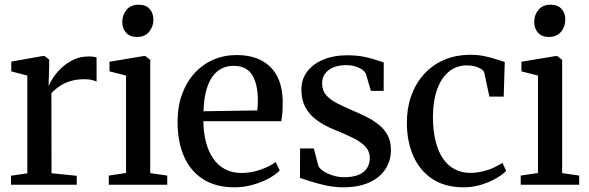

<svg xmlns="http://www.w3.org/2000/svg" viewBox="-20 -787 2508 818"><path d="M27 0V-38.5L96.5 -48.5V-465L28 -483V-524.5L160 -548H170.5L189.5 -533V-508.5L187 -421.5L189 -424Q193 -435 206 -455.2Q219 -475.5 240.8 -496.5Q262.5 -517.5 292 -532Q321.5 -546.5 358 -546.5Q371 -546.5 378.8 -545.2Q386.5 -544 391.5 -542V-439Q386 -442.5 373 -446Q360 -449.5 340.5 -449.5Q305 -449.5 278.5 -441Q252 -432.5 232.5 -419Q213 -405.5 199 -390L199.5 -49L307 -38V0Z M443.5 0V-39L517 -50V-465L446.5 -483V-524L591 -548H599.5L620 -532V-49.5L692.5 -39V0ZM563 -629.5Q533.5 -629.5 517.2 -647.5Q501 -665.5 501 -693.5Q501 -723.5 519.2 -745.2Q537.5 -767 570.5 -767H571.5Q601 -767 617.2 -749.2Q633.5 -731.5 633.5 -703.5Q633.5 -673.5 615.2 -651.5Q597 -629.5 564 -629.5Z M979.5 11Q898.5 11 844.5 -24Q790.5 -59 763.5 -121.5Q736.5 -184 736.5 -267Q736.5 -333 755.8 -385.8Q775 -438.5 809.2 -475.8Q843.5 -513 889.2 -532.8Q935 -552.5 988 -552.5Q1079.5 -552.5 1130.8 -502.8Q1182 -453 1184.5 -358.5Q1184.5 -328.5 1183 -307.2Q1181.5 -286 1178 -270.5H846.5Q847 -223 857.2 -182.8Q867.5 -142.5 887.5 -112.8Q907.5 -83 938 -66.5Q968.5 -50 1009 -50Q1050 -50 1091 -64.5Q1132 -79 1154.5 -97L1171.5 -60.5Q1154 -42.5 1123.8 -26.2Q1093.5 -10 1056 0.5Q1018.5 11 979.5 11ZM847 -313 1076 -316.5Q1077.5 -326.5 1078 -338.8Q1078.5 -351 1078.5 -361.5Q1078.5 -427 1054.8 -466.8Q1031 -506.5 975 -506.5Q947 -506.5 924 -494.8Q901 -483 884.2 -459.2Q867.5 -435.5 858 -399Q848.5 -362.5 847 -313Z M1442 11Q1404.5 11 1368.2 3Q1332 -5 1303.2 -14.2Q1274.5 -23.5 1258 -29L1258.5 -154.5H1317L1337 -78.5Q1342.5 -67.5 1359.5 -56.8Q1376.5 -46 1399.5 -39Q1422.5 -32 1446 -32Q1483 -32 1507.2 -42Q1531.5 -52 1543.5 -70.5Q1555.5 -89 1555.5 -114Q1555.5 -141 1538.5 -160.5Q1521.5 -180 1489 -196.8Q1456.5 -213.5 1409 -232.5Q1362 -251.5 1329.5 -275.2Q1297 -299 1280.5 -330.8Q1264 -362.5 1264 -405Q1264 -450 1289.2 -482.8Q1314.5 -515.5 1358.5 -533.5Q1402.5 -551.5 1457.5 -551.5Q1500 -551.5 1530.5 -545.2Q1561 -539 1581.8 -531.8Q1602.5 -524.5 1615 -521L1614.5 -400H1560L1539 -472Q1534.5 -482.5 1522.5 -490.8Q1510.5 -499 1493 -504.2Q1475.5 -509.5 1453.5 -509.5Q1426 -509.5 1403 -500.8Q1380 -492 1366.2 -475Q1352.5 -458 1352.5 -433Q1352.5 -401 1370.2 -381Q1388 -361 1416.5 -346.8Q1445 -332.5 1477 -318.5Q1509 -305 1539.2 -290Q1569.5 -275 1593.5 -256Q1617.5 -237 1631.5 -211Q1645.5 -185 1645.5 -149Q1645.5 -101.5 1621.5 -65.5Q1597.5 -29.5 1552 -9.2Q1506.5 11 1442 11Z M1956 11Q1876 11 1822.2 -24.5Q1768.5 -60 1741 -122.2Q1713.5 -184.5 1713.5 -263Q1713 -324 1731.2 -376.5Q1749.5 -429 1784.5 -468.8Q1819.5 -508.5 1870 -531Q1920.5 -553.5 1985 -553.5Q2018.5 -553.5 2046.8 -547.2Q2075 -541 2096.2 -533.8Q2117.5 -526.5 2130.5 -523L2126 -375.5H2065L2043.5 -476Q2042 -484.5 2031.8 -491.8Q2021.5 -499 2005.2 -503.8Q1989 -508.5 1968.5 -508.5Q1927.5 -508.5 1895 -483.8Q1862.5 -459 1843.8 -410.2Q1825 -361.5 1824.5 -289Q1824.5 -230 1836 -185Q1847.5 -140 1868.2 -110.2Q1889 -80.5 1918.2 -65.5Q1947.5 -50.5 1982 -50.5Q2010.5 -50.5 2036.5 -56.8Q2062.5 -63 2084 -73Q2105.5 -83 2120.5 -93L2136.5 -59Q2120.5 -42.5 2092 -26.2Q2063.5 -10 2028.5 0.5Q1993.5 11 1956 11Z M2198.5 0V-39L2272 -50V-465L2201.5 -483V-524L2346 -548H2354.5L2375 -532V-49.5L2447.5 -39V0ZM2318 -629.5Q2288.5 -629.5 2272.2 -647.5Q2256 -665.5 2256 -693.5Q2256 -723.5 2274.2 -745.2Q2292.5 -767 2325.5 -767H2326.5Q2356 -767 2372.2 -749.2Q2388.5 -731.5 2388.5 -703.5Q2388.5 -673.5 2370.2 -651.5Q2352 -629.5 2319 -629.5Z"/></svg>

Font: Merriweather 60pt
Style: Regular
Weight: 400
Version: Version 2.100